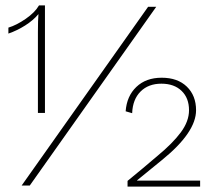

<svg xmlns="http://www.w3.org/2000/svg" viewBox="-20 -685 789 709"><path d="M146 -665V-268H120V-567Q120 -611 122 -633Q103 -610 73 -591Q43 -572 11 -561V-583Q41 -592 75 -615.5Q109 -639 124 -665ZM527 -660H557L90 0H60ZM451 -17Q505 -61 561 -109Q617 -155 647.5 -196Q678 -237 678 -278Q678 -323 650.5 -349.5Q623 -376 576 -376Q528 -376 499 -347Q470 -318 468 -267L444 -274Q448 -330 483.5 -364Q519 -398 577 -398Q636 -398 670 -365Q704 -332 704 -278Q704 -196 578 -94L486 -19V-18H519H719V4H451Z"/></svg>

Font: Work Sans ExtraLight
Style: Regular
Weight: 280
Designer: Wei Huang
Foundry: Wei Huang
Version: Version 1.500